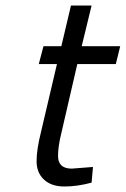

<svg xmlns="http://www.w3.org/2000/svg" viewBox="-20 -668 457 698"><path d="M191 -101Q191 -55 241 -55L318 -61L313 -4Q261 10 214 10Q167 10 140 -15Q113 -40 113 -82Q113 -124 129 -188L187 -435H121L138 -500H203L238 -648H313L277 -500H417L401 -435H261L203 -184Q191 -136 191 -101Z"/></svg>

Font: TitilliumWebItalic
Style: Italic
Weight: 400
Italic angle: -13°
Version: Version 1.001;PS 57.000;hotconv 1.0.70;makeotf.lib2.5.55311